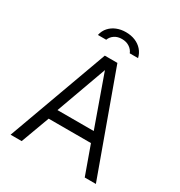

<svg xmlns="http://www.w3.org/2000/svg" viewBox="-209 -1058 1124 1201"><g transform="rotate(30 353.0 -458.0)"><path d="M45 0 308 -723H399L661 0H580.5L506.5 -206H201L125 0ZM222 -280H484L354 -645ZM496 -813.5Q488.5 -845.5 468.2 -868.5Q448 -891.5 417.8 -904Q387.5 -916.5 350 -916.5Q314.5 -916.5 284.5 -904.5Q254.5 -892.5 233.8 -869.5Q213 -846.5 206 -813.5H266Q274.5 -837 296.5 -852Q318.5 -867 350 -867Q381.5 -867 404.2 -852Q427 -837 436 -813.5Z"/></g></svg>

Font: Public Sans Thin Light
Style: Regular
Weight: 300
Version: Version 1.007